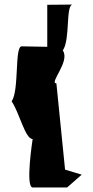

<svg xmlns="http://www.w3.org/2000/svg" viewBox="-20 -717 408 841"><path d="M31 -273C65 -224 90 -108 123 -108C123 -108 90 104 123 104H274L338 48L265 26L227 -352C193 -352 289 -448 255 -496C289 -544 266 -697 299 -697L187 -696V-512L75 -514C43 -514 65 -322 31 -273Z"/></svg>

Font: Crazy Punk
Style: Regular
Weight: 400
Version: Version 1